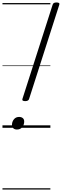

<svg xmlns="http://www.w3.org/2000/svg" viewBox="-20 -1035 501 1555"><path d="M184 -216Q155 -216 162 -235L406 -996Q409 -1007 417 -1011Q425 -1015 438 -1015Q467 -1015 460 -996L216 -235Q214 -226 206 -221Q198 -216 184 -216ZM117 14Q99 14 88 4Q77 -6 77 -24Q77 -49 92.5 -68.5Q108 -88 135 -88Q153 -88 164.5 -78.5Q176 -69 176 -51Q176 -25 160.5 -5.5Q145 14 117 14ZM0 490H388V500H0ZM0 -20H388V0H0ZM0 -505H388V-500H0ZM0 -1010H388V-1000H0Z"/></svg>

Font: Playwrite AU TAS Guides
Style: Regular
Weight: 400
Designer: Veronika Burian, José Scaglione
Foundry: TypeTogether
Version: Version 1.003